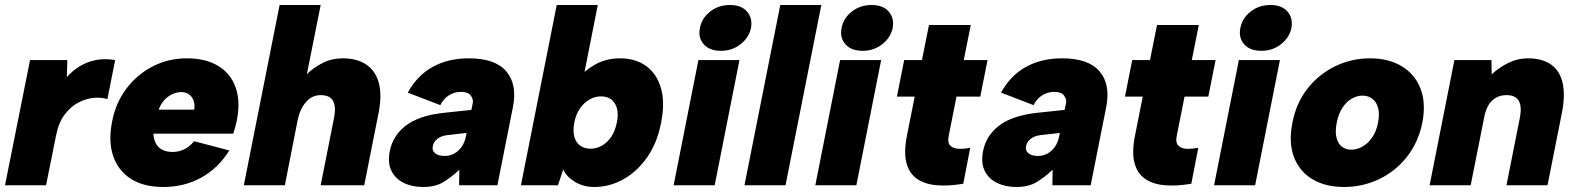

<svg xmlns="http://www.w3.org/2000/svg" viewBox="-21 -740 6296 767"><path d="M99 -500H248L246 -432Q270 -459 299.5 -476.5Q329 -494 364 -500.5Q399 -507 439 -500L408 -344Q383 -352 352.5 -349Q322 -346 291.5 -330Q261 -314 237 -282Q213 -250 203 -199L163 0H-1Z M631 7Q553 7 502 -25.5Q451 -58 431 -117Q411 -176 427 -255Q441 -329 484 -386Q527 -443 589.5 -475Q652 -507 725 -507Q801 -507 851 -476.5Q901 -446 920.5 -390Q940 -334 925 -259Q923 -248 919.5 -235Q916 -222 911 -206H592Q593 -183 602 -166.5Q611 -150 628 -141.5Q645 -133 668 -133Q694 -133 716 -144Q738 -155 754 -176L895 -139Q851 -68 783 -30.5Q715 7 631 7ZM755 -302Q758 -323 752 -339Q746 -355 732.5 -364Q719 -373 700 -372Q681 -371 663.5 -362Q646 -353 633 -337.5Q620 -322 613 -302Z M1096 -720H1260L1205 -444Q1233 -471 1269 -489Q1305 -507 1348 -507Q1406 -507 1443 -481.5Q1480 -456 1492.5 -408Q1505 -360 1492 -292L1434 0H1260L1314 -272Q1322 -315 1309 -337.5Q1296 -360 1260 -360Q1225 -360 1201 -332Q1177 -304 1168 -260L1117 0H953Z M1813 0 1814 -62Q1781 -31 1749 -12Q1717 7 1669 7Q1625 7 1591.5 -9.5Q1558 -26 1542.5 -58Q1527 -90 1536 -136Q1548 -198 1600 -238Q1652 -278 1749 -289L1862 -301L1868 -330Q1870 -344 1859.5 -358.5Q1849 -373 1820 -373Q1794 -373 1772 -359Q1750 -345 1738 -320L1608 -370Q1645 -438 1707 -472.5Q1769 -507 1852 -507Q1957 -507 2001.5 -455Q2046 -403 2028 -312L1966 0ZM1843 -209 1764 -200Q1741 -197 1726 -185Q1711 -173 1708 -156Q1704 -139 1717 -128Q1730 -117 1756 -117Q1776 -117 1793.5 -126.5Q1811 -136 1823.5 -154Q1836 -172 1841 -199Z M2284 -422Q2312 -457 2356 -482Q2400 -507 2456 -507Q2518 -507 2560.5 -476Q2603 -445 2619.5 -387.5Q2636 -330 2620 -250Q2605 -171 2565.5 -113.5Q2526 -56 2470.5 -24.5Q2415 7 2353 7Q2309 7 2275 -14Q2241 -35 2229 -63L2208 0H2060L2203 -720H2367L2308 -422ZM2443 -250Q2453 -297 2435.5 -326Q2418 -355 2379 -355Q2356 -355 2334 -342.5Q2312 -330 2296 -307Q2280 -284 2273 -250Q2267 -216 2273.5 -193Q2280 -170 2297 -158Q2314 -146 2338 -146Q2363 -146 2385 -159Q2407 -172 2422 -195.5Q2437 -219 2443 -250Z M2769 -500H2933L2834 0H2670ZM2859 -537Q2813 -537 2790 -563.5Q2767 -590 2775 -628Q2782 -667 2815.5 -693.5Q2849 -720 2895 -720Q2941 -720 2963.5 -693.5Q2986 -667 2979 -628Q2971 -590 2937.5 -563.5Q2904 -537 2859 -537Z M3096 -720H3260L3117 0H2953Z M3335 -500H3499L3400 0H3236ZM3425 -537Q3379 -537 3356 -563.5Q3333 -590 3341 -628Q3348 -667 3381.5 -693.5Q3415 -720 3461 -720Q3507 -720 3529.5 -693.5Q3552 -667 3545 -628Q3537 -590 3503.5 -563.5Q3470 -537 3425 -537Z M3662 -500 3690 -640H3857L3829 -500H3924L3895 -354H3800L3769 -198Q3763 -170 3775.5 -158Q3788 -146 3810.5 -145.5Q3833 -145 3855 -150L3827 -6Q3768 4 3721 0Q3674 -4 3642.5 -25.5Q3611 -47 3600 -89.5Q3589 -132 3602 -198L3633 -354H3562L3591 -500Z M4183 0 4184 -62Q4151 -31 4119 -12Q4087 7 4039 7Q3995 7 3961.5 -9.5Q3928 -26 3912.5 -58Q3897 -90 3906 -136Q3918 -198 3970 -238Q4022 -278 4119 -289L4232 -301L4238 -330Q4240 -344 4229.5 -358.5Q4219 -373 4190 -373Q4164 -373 4142 -359Q4120 -345 4108 -320L3978 -370Q4015 -438 4077 -472.5Q4139 -507 4222 -507Q4327 -507 4371.5 -455Q4416 -403 4398 -312L4336 0ZM4213 -209 4134 -200Q4111 -197 4096 -185Q4081 -173 4078 -156Q4074 -139 4087 -128Q4100 -117 4126 -117Q4146 -117 4163.5 -126.5Q4181 -136 4193.5 -154Q4206 -172 4211 -199Z M4573 -500 4601 -640H4768L4740 -500H4835L4806 -354H4711L4680 -198Q4674 -170 4686.5 -158Q4699 -146 4721.5 -145.5Q4744 -145 4766 -150L4738 -6Q4679 4 4632 0Q4585 -4 4553.5 -25.5Q4522 -47 4511 -89.5Q4500 -132 4513 -198L4544 -354H4473L4502 -500Z M4928 -500H5092L4993 0H4829ZM5018 -537Q4972 -537 4949 -563.5Q4926 -590 4934 -628Q4941 -667 4974.5 -693.5Q5008 -720 5054 -720Q5100 -720 5122.5 -693.5Q5145 -667 5138 -628Q5130 -590 5096.5 -563.5Q5063 -537 5018 -537Z M5348 7Q5274 7 5222 -24Q5170 -55 5148 -113Q5126 -171 5142 -250Q5157 -329 5202.5 -386.5Q5248 -444 5313 -475.5Q5378 -507 5452 -507Q5526 -507 5578.5 -475.5Q5631 -444 5653.5 -386.5Q5676 -329 5661 -250Q5645 -171 5599 -113Q5553 -55 5487.5 -24Q5422 7 5348 7ZM5377 -142Q5399 -142 5421 -154Q5443 -166 5460 -190Q5477 -214 5484 -250Q5491 -286 5484 -310Q5477 -334 5460.5 -346Q5444 -358 5422 -358Q5400 -358 5379 -346Q5358 -334 5342 -310Q5326 -286 5319 -250Q5312 -214 5318 -190Q5324 -166 5339.5 -154Q5355 -142 5377 -142Z M5789 -500H5937L5938 -443Q5968 -471 6005 -489Q6042 -507 6082 -507Q6141 -507 6176 -481.5Q6211 -456 6221.5 -408Q6232 -360 6219 -292L6161 0H5997L6051 -272Q6059 -315 6046 -337.5Q6033 -360 5997 -360Q5962 -360 5939 -337.5Q5916 -315 5908 -271L5854 0H5690Z"/></svg>

Font: Albert Sans Black
Style: Italic
Weight: 900
Italic angle: -11.25°
Designer: Andreas Rasmussen
Foundry: a.Foundry
Version: Version 1.025